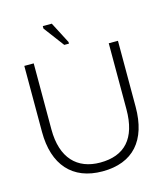

<svg xmlns="http://www.w3.org/2000/svg" viewBox="-110 -807 787 907"><g transform="rotate(-15 283.5 -354.0)"><path d="M280 14C429 14 509 -76 509 -240V-563H464V-240C464 -97 399 -29 280 -29C168 -29 97 -99 97 -240V-563H51V-240C51 -79 133 14 280 14ZM282 -610V-618L228 -722H184V-710L259 -610Z"/></g></svg>

Font: OSH Darker Grotesque
Style: Regular
Weight: 400
Designer: Gabriel Lam
Foundry: TypeRant
Version: Version 1.000;Glyphs 3.1.1 (3148)